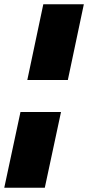

<svg xmlns="http://www.w3.org/2000/svg" viewBox="-39 -770 413 900"><path d="M89 -395 164 -750H354L279 -395ZM-19 110 57 -245H247L171 110Z"/></svg>

Font: Geist Black
Style: Italic
Weight: 900
Italic angle: -12°
Designer: Basement.studio, Andrés Briganti, Mateo Zaragoza
Foundry: Basement.studio, Vercel, Andrés Briganti, Guido Ferreyra, Mateo Zaragoza
Version: Version 1.500; ttfautohint (v1.8.4.7-5d5b)